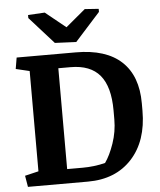

<svg xmlns="http://www.w3.org/2000/svg" viewBox="-59 -926 814 977"><g transform="rotate(-5 348.5 -438.0)"><path d="M250.5 -587.9V-72.8H329.1Q389.6 -72.8 445.3 -86.9Q470.7 -122.1 491.2 -181.6Q511.7 -241.2 511.7 -303.7V-349.6Q511.7 -470.7 462.9 -529.3Q414.1 -587.9 313 -587.9ZM345.7 -660.6Q500 -660.6 579.1 -586.9Q658.2 -513.2 658.2 -373.5V-335.4Q658.2 -180.7 575.2 -90.3Q492.2 0 350.6 0H43.9L34.2 -57.6L104 -74.2V-586.4L34.2 -603L43.9 -660.6ZM120.6 -871.1 206.1 -876 310.1 -792 410.6 -876 481.4 -871.1V-855.5L353 -712.9L244.1 -717.8L120.6 -855.5Z"/></g></svg>

Font: NoticiaText-Bold
Style: Bold
Weight: 700
Designer: JM Sole
Foundry: JM Sole
Version: Version 1.003